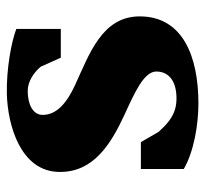

<svg xmlns="http://www.w3.org/2000/svg" viewBox="-40 -562 614 575"><g transform="rotate(-90 267.5 -275.0)"><path d="M48.3 -32.2C101.1 -1.5 182.1 11.7 244.6 11.7C385.7 11.7 505.4 -35.2 505.4 -164.1C505.4 -276.9 392.6 -314.9 299.3 -357.9C247.6 -381.8 210.4 -412.1 210.4 -454.6C210.4 -486.3 246.1 -499.5 282.2 -499.5C311 -499.5 337.4 -481 354.5 -460.9L381.8 -400.4H467.8V-533.7C427.7 -548.8 347.7 -563.5 273.4 -562C180.7 -559.6 41 -521.5 39.6 -405.3C38.1 -303.2 121.1 -251 213.4 -208.5C279.8 -178.2 339.4 -150.9 340.3 -115.2C340.8 -76.2 309.6 -51.3 251.5 -54.2C203.1 -56.6 175.8 -90.8 159.7 -107.4L128.9 -160.6H48.3Z"/></g></svg>

Font: Merriweather
Style: Heavy
Weight: 900
Designer: Eben Sorkin ( eben@eyebytes.com )
Foundry: Sorkin Type Co.
Version: Version 1.003